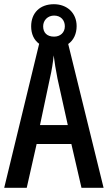

<svg xmlns="http://www.w3.org/2000/svg" viewBox="-20 -892 512 912"><path d="M367 0H472L304 -683C330 -701 344 -732 344 -768C344 -830 299 -872 236 -872C169 -872 128 -830 128 -767C128 -731 141 -702 166 -684L0 0H107L154 -208H319ZM237 -718C203 -718 185 -737 185 -767C185 -796 207 -818 237 -818C269 -818 288 -796 288 -767C288 -737 266 -718 237 -718ZM253 -519 302 -298H170L217 -520C226 -558 232 -597 235 -629C239 -597 245 -559 253 -519Z"/></svg>

Font: Noto Sans Arabic ExtCond Med
Style: Regular
Weight: 500
Width: 2
Designer: Monotype Design Team, Nadine Chahine, Nizar Qandah and Khaled Hosny
Foundry: Monotype Imaging Inc.
Version: Version 2.012